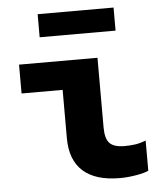

<svg xmlns="http://www.w3.org/2000/svg" viewBox="-53 -772 705 829"><g transform="rotate(-5 300.0 -358.0)"><path d="M434 10Q328 10 274 -38.5Q220 -87 220 -182V-391H42V-516H382V-214Q382 -165 401 -145.5Q420 -126 466 -126Q489 -126 511 -129Q533 -132 558 -142V-11Q542 -3 505 3.5Q468 10 434 10ZM141 -626V-726H470V-626Z"/></g></svg>

Font: Red Hat Mono
Style: Regular
Weight: 300
Monospace: yes
Designer: Pentagram, MCKL
Foundry: Pentagram, MCKL
Version: Version 1.023